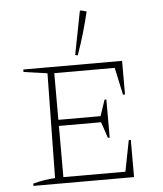

<svg xmlns="http://www.w3.org/2000/svg" viewBox="-53 -801 721 848"><g transform="rotate(-5 307.0 -377.0)"><path d="M498 -165H507V0H61V-10Q86 -17 111 -21Q136 -25 159 -26L166 -490L61 -505V-516H499V-367H490L464 -488H196V-281H383L407 -352H415V-183H407L383 -254H196V-27H471ZM306 -557 295 -560 332 -750 336 -754 362 -747Q340 -652 306 -557Z"/></g></svg>

Font: Piazzolla SC Thin
Style: Regular
Weight: 100
Designer: Juan Pablo del Peral
Foundry: Huerta Tipografica
Version: Version 1.330